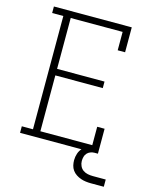

<svg xmlns="http://www.w3.org/2000/svg" viewBox="-132 -822 863 1079"><g transform="rotate(15 300.0 -282.0)"><path d="M45 0V-38H110V-697H45V-735H498V-590H455V-697H153V-401H429V-363H153V-38H455V-145H498V0ZM578 171H503Q488 171 472.5 169Q457 167 443 162Q429 157 416 148.5Q403 140 394 127.5Q385 115 381.5 100Q378 85 378 70Q378 50 384.5 30.5Q391 11 405 -3Q419 -17 438.5 -23Q458 -29 478 -29V0Q466 0 454.5 4.5Q443 9 435 18Q427 27 424 39Q421 51 421 63Q421 78 427.5 92Q434 106 446 114.5Q458 123 473 126Q488 129 503 129H578Z"/></g></svg>

Font: Iosevka Curly Slab XLtEx
Style: Regular
Weight: 200
Width: 7
Monospace: yes
Designer: Belleve Invis
Foundry: Belleve Invis
Version: Version 11.1.0; ttfautohint (v1.8.3)